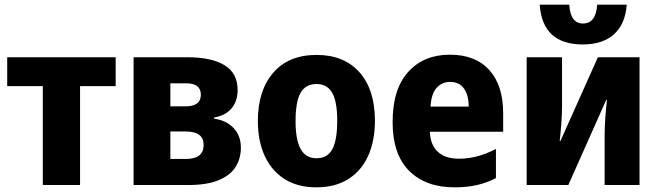

<svg xmlns="http://www.w3.org/2000/svg" viewBox="-20 -795 2834 825"><path d="M164 0V-425H11V-549H477V-425H324V0Z M554 0V-549H786Q888 -549 944.5 -515Q1001 -481 1001 -408Q1001 -361 975.5 -330Q950 -299 900 -290V-285Q952 -278 983.5 -245Q1015 -212 1015 -161Q1015 -114 992.5 -78Q970 -42 920 -21Q870 0 788 0ZM712 -338H777Q843 -338 843 -388Q843 -437 780 -437H712ZM712 -112H779Q855 -112 855 -172Q855 -230 779 -230H712Z M1339 10Q1259 10 1203 -25.5Q1147 -61 1117.5 -125Q1088 -189 1088 -276Q1088 -406 1154 -482.5Q1220 -559 1341 -559Q1458 -559 1524.5 -484.5Q1591 -410 1591 -276Q1591 -190 1562 -125.5Q1533 -61 1476.5 -25.5Q1420 10 1339 10ZM1340 -115Q1387 -115 1408 -154Q1429 -193 1429 -276Q1429 -358 1407.5 -396Q1386 -434 1340 -434Q1293 -434 1271.5 -396Q1250 -358 1250 -275Q1250 -194 1272 -154.5Q1294 -115 1340 -115Z M1933 10Q1809 10 1738 -61Q1667 -132 1667 -271Q1667 -412 1734 -486Q1801 -560 1913 -560Q2023 -560 2082.5 -494Q2142 -428 2142 -309V-229H1827Q1829 -173 1861 -143Q1893 -113 1953 -113Q2031 -113 2111 -155V-30Q2074 -10 2030 0Q1986 10 1933 10ZM1830 -337H1994Q1994 -385 1974 -414Q1954 -443 1914 -443Q1879 -443 1856 -417.5Q1833 -392 1830 -337Z M2243 0V-549H2395V-341Q2395 -305 2392 -265Q2389 -225 2385 -189H2388L2549 -549H2728V0H2578V-211Q2578 -249 2581 -289.5Q2584 -330 2588 -366H2585L2422 0ZM2484 -604Q2311 -604 2299 -775H2426Q2431 -694 2485 -694Q2541 -694 2546 -775H2673Q2667 -692 2618.5 -648Q2570 -604 2484 -604Z"/></svg>

Font: Noto Sans SemiCondensed ExtraBold
Style: Regular
Weight: 800
Width: 4
Designer: Monotype Design Team
Foundry: Monotype Imaging Inc.
Version: Version 2.013; ttfautohint (v1.8.4.7-5d5b)